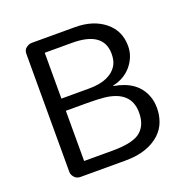

<svg xmlns="http://www.w3.org/2000/svg" viewBox="-124 -816 925 937"><g transform="rotate(-20 338.0 -348.0)"><path d="M94.9 -654.4Q94.9 -670.9 103.8 -681Q120.3 -696.2 138 -696.2H362Q455.7 -696.2 515.2 -648.7Q574.7 -601.3 574.7 -521.5Q574.7 -465.8 536.7 -420.3Q500 -377.2 440.5 -364.6V-362Q558.2 -341.8 592.4 -253.2Q603.8 -224.1 603.8 -188.6Q603.8 -153.2 591.8 -119.6Q579.7 -86.1 551.9 -59.5Q487.3 0 372.2 0H138Q111.4 0 98.7 -25.3Q94.9 -32.9 94.9 -41.8ZM181 -67.1H327.8Q424.1 -67.1 465.8 -93.7Q513.9 -125.3 513.9 -197.5Q513.9 -308.9 381 -324.1Q340.5 -327.8 292.4 -327.8H181ZM486.1 -512.7Q486.1 -629.1 322.8 -629.1H181V-391.1H325.3Q435.4 -391.1 473.4 -455.7Q486.1 -478.5 486.1 -512.7Z"/></g></svg>

Font: Mandali
Style: Regular
Weight: 400
Designer: Purushoth Kumar Guthula
Foundry: Silikandhra, Hyderabad
Version: Version 1.0.5; ttfautohint (v1.2.25-373a) -l 7 -r 28 -G 50 -